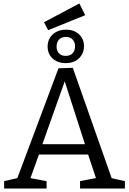

<svg xmlns="http://www.w3.org/2000/svg" viewBox="-20 -1093 749 1113"><path d="M633 -44 610 -64 704 -43V0H444V-43L548 -63L540 -49L487 -209L502 -197H196L210 -209L153 -51L148 -62L250 -43V0H4V-43L96 -64L75 -46L319 -697L402 -700ZM221 -244 213 -257H486L477 -243L346 -650L365 -649ZM360 -727Q330 -727 306.5 -739Q283 -751 269.5 -772.5Q256 -794 256 -823Q256 -852 269.5 -874Q283 -896 307 -908.5Q331 -921 363 -921Q394 -921 417 -909Q440 -897 453.5 -875.5Q467 -854 467 -825Q467 -797 453.5 -774.5Q440 -752 416.5 -739.5Q393 -727 360 -727ZM361 -769Q387 -769 401 -784.5Q415 -800 415 -825Q415 -849 401 -864Q387 -879 362 -879Q336 -879 322 -863.5Q308 -848 308 -823Q308 -799 321.5 -784Q335 -769 361 -769ZM259 -918 235 -964 440 -1073 474 -1005Z"/></svg>

Font: Bitter Thin
Style: Regular
Weight: 400
Version: Version 3.021